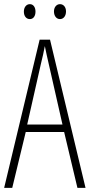

<svg xmlns="http://www.w3.org/2000/svg" viewBox="-20 -905 432 925"><path d="M95 -849C95 -828 106 -813 124 -813C140 -813 151 -827 151 -849C151 -871 140 -885 124 -885C106 -885 95 -869 95 -849ZM240 -850C240 -828 252 -813 269 -813C286 -813 298 -828 298 -850C298 -872 285 -885 269 -885C252 -885 240 -870 240 -850ZM353 0H392L221 -714H171L0 0H39L104 -269H289ZM215 -596 281 -305H111L177 -597C185 -631 191 -654 196 -683C202 -654 207 -630 215 -596Z"/></svg>

Font: Noto Sans Myanmar ExtraCondensed ExtraLight
Style: Regular
Weight: 200
Width: 2
Designer: Monotype Design Team
Foundry: Monotype Imaging Inc.
Version: Version 2.107